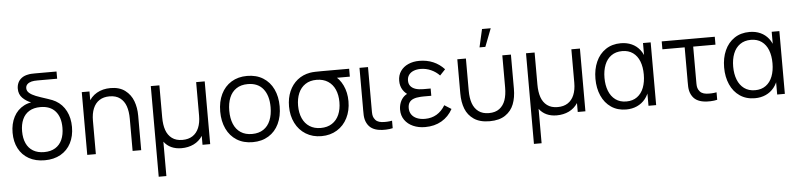

<svg xmlns="http://www.w3.org/2000/svg" viewBox="-53 -1093 6841 1646"><g transform="rotate(-5 3367.0 -270.0)"><path d="M40 -244.3Q40 -321.8 70.9 -381Q101.8 -440.2 159.7 -470.1Q217.5 -500 295.7 -491.7V-513.3Q375.2 -513.3 432.9 -480.2Q490.7 -447 521.2 -387.3Q551.7 -327.7 551.7 -250Q551.7 -171.5 520.9 -111.8Q490.2 -52 432.1 -18.8Q374 14.3 294.7 14.3Q216 14.3 158.6 -17.9Q101.2 -50.2 70.6 -108.6Q40 -167 40 -244.3ZM469.7 -251.3Q469.7 -341.7 425.2 -392.5Q380.7 -443.3 296 -443.3Q238.7 -443.3 199.8 -419.6Q160.8 -395.8 141.6 -352.2Q122.3 -308.7 122.3 -250Q122.3 -189.8 142.2 -146.3Q162 -102.8 200.9 -79.4Q239.8 -56 296 -56Q352.7 -56 391.6 -79.9Q430.5 -103.8 450.1 -147.7Q469.7 -191.5 469.7 -251.3ZM328.5 -456.7Q264 -473.3 221.6 -489.8Q179.2 -506.2 148.2 -537.2Q117.3 -568.3 117.3 -617Q117.3 -643.8 127.6 -667.1Q137.8 -690.3 160 -707.2Q182.2 -724 216 -730.3Q230 -733.5 244.8 -734.2Q259.7 -735 275.7 -735H461V-673H292Q276.2 -673 263.9 -671.9Q251.7 -670.8 241 -668.3Q217.3 -662.3 203.7 -649Q190 -635.7 190 -614.7Q190 -590.7 210.6 -573.2Q231.2 -555.7 265.4 -542.2Q299.7 -528.8 368 -507Q384 -501.5 396.3 -496.7L368 -445.3Q360.3 -448 349.8 -450.8Q339.2 -453.7 328.5 -456.7Z M894.8 -483.3Q843.2 -483.3 807.6 -460.2Q772 -437.2 753.6 -393.2Q735.2 -349.3 735.2 -288L683.2 -299.7Q683.2 -380.7 711.7 -437.9Q740.2 -495.2 791.1 -524.2Q842 -553.3 909.2 -553.3Q986.2 -553.3 1034.6 -516.5Q1083 -479.7 1104.2 -422.8Q1125.5 -366 1125.5 -297V0H1051.5V-275.7Q1051.5 -340 1035.7 -385.3Q1019.8 -430.7 984.9 -457Q950 -483.3 894.8 -483.3ZM661.2 -540H727.5V-407H735.2V0H661.2Z M1255.2 -540H1329.2V-264.3Q1329.2 -200 1345 -154.7Q1360.8 -109.3 1395.8 -83Q1430.7 -56.7 1485.8 -56.7Q1537.5 -56.7 1573.1 -79.8Q1608.7 -102.8 1627.1 -146.8Q1645.5 -190.7 1645.5 -252V-540H1719.2V0H1653.2V-76.7Q1623.7 -31.8 1576.8 -9.2Q1530 13.3 1471.5 13.3Q1422.5 13.3 1384.4 -4.3Q1346.3 -22 1321.2 -56V240H1255.2Z M1829 -270.7Q1829 -355.2 1860.1 -419.6Q1891.2 -484 1949.1 -519.5Q2007 -555 2084.7 -555Q2164.2 -555 2221.9 -519.1Q2279.7 -483.2 2310.2 -418.8Q2340.7 -354.5 2340.7 -270.7Q2340.7 -185.7 2309.9 -121.1Q2279.2 -56.5 2221.2 -20.8Q2163.3 15 2084.7 15Q2005.5 15 1947.8 -21.1Q1890.2 -57.2 1859.6 -121.9Q1829 -186.7 1829 -270.7ZM2262.7 -270.7Q2262.7 -370.5 2217.2 -427.6Q2171.7 -484.7 2084.7 -484.7Q2025.5 -484.7 1985.8 -457.8Q1946 -431 1926.5 -383Q1907 -335 1907 -270.7Q1907 -205 1927.2 -156.5Q1947.5 -108 1987.2 -81.7Q2027 -55.3 2084.7 -55.3Q2143.2 -55.3 2183.1 -82.1Q2223 -108.8 2242.8 -157.4Q2262.7 -206 2262.7 -270.7Z M2420.5 -263Q2420.5 -334.5 2445.3 -392.1Q2470.2 -449.7 2516.2 -486.8Q2562.2 -523.8 2624.8 -535Q2643.8 -538.3 2669.7 -539.2Q2695.5 -540 2729.5 -540H2962.2V-472H2800.2L2824.5 -493.3Q2874 -461.2 2903.1 -400.2Q2932.2 -339.2 2932.2 -263Q2932.2 -182.8 2900.4 -119.7Q2868.7 -56.5 2810.5 -20.8Q2752.3 15 2676.2 15Q2600 15 2541.9 -20.8Q2483.8 -56.5 2452.2 -119.8Q2420.5 -183 2420.5 -263ZM2854.2 -263Q2854.2 -324 2833.8 -370.5Q2813.3 -417 2773.2 -443.2Q2733 -469.3 2676.2 -469.7Q2618.5 -470 2578.5 -443.3Q2538.5 -416.7 2518.5 -369.7Q2498.5 -322.7 2498.5 -263Q2498.5 -200.3 2519.4 -153.5Q2540.3 -106.7 2580.3 -81Q2620.3 -55.3 2676.2 -55.3Q2733.2 -55.3 2773.2 -81.4Q2813.3 -107.5 2833.8 -154.3Q2854.2 -201.2 2854.2 -263Z M3069.2 -63.3Q3060.5 -80 3056.5 -97.4Q3052.5 -114.8 3051.7 -132.3Q3050.8 -149.8 3051 -180Q3051.2 -185.8 3051.2 -195.7V-540H3124.5V-198.3V-179.2Q3124 -148.5 3125.8 -132Q3127.5 -115.5 3135.5 -100.7Q3145.8 -81.8 3161.8 -72.3Q3177.8 -62.8 3200.5 -60.3Q3246.2 -56 3289.8 -64.3V0Q3264 6.5 3231.5 7.5Q3199 8.5 3173.8 4.7Q3137.8 -0.5 3111.7 -16.5Q3085.5 -32.5 3069.2 -63.3Z M3806.2 -120 3747.2 -157.3Q3717.3 -107.2 3673.4 -81.2Q3629.5 -55.3 3572.8 -55.3Q3533.3 -55.3 3503.7 -67.8Q3474 -80.2 3457.8 -103.5Q3441.5 -126.8 3441.5 -158.7Q3441.5 -188.5 3453.7 -207.1Q3465.8 -225.7 3489.8 -235.2Q3513.7 -244.8 3553.2 -247Q3569.3 -247.7 3579.5 -247.7H3643.5V-310.3H3580.2Q3541 -310.3 3513.7 -319.3Q3486.3 -328.3 3471.1 -347.1Q3455.8 -365.8 3455.8 -394.3Q3455.8 -424.2 3471.2 -444.6Q3486.7 -465 3512.9 -475Q3539.2 -485 3571.8 -485Q3618.3 -485 3661.1 -465.8Q3703.8 -446.7 3734.2 -414.3L3781.2 -464Q3740.3 -508.7 3686.2 -531.8Q3632 -555 3566.5 -555Q3514 -555 3471.8 -536.3Q3429.5 -517.7 3405 -482.3Q3380.5 -447 3380.5 -399.3Q3380.5 -353.8 3402.2 -320.1Q3424 -286.3 3465.2 -264.3L3469.5 -292Q3435.5 -285.7 3412.4 -264.5Q3389.3 -243.3 3377.9 -213.5Q3366.5 -183.7 3366.5 -151.3Q3366.5 -101 3392.9 -63.3Q3419.3 -25.7 3465.3 -5.3Q3511.3 15 3568.5 15Q3649.2 15 3710.1 -20.2Q3771 -55.5 3806.2 -120Z M3893 -540H3967V-264.3Q3967 -200 3982.8 -154.7Q3998.7 -109.3 4033.6 -83Q4068.5 -56.7 4123.7 -56.7Q4178.8 -56.7 4213.8 -83Q4248.7 -109.3 4264.5 -154.7Q4280.3 -200 4280.3 -264.3V-540H4354.3V-246.3Q4354.3 -170.8 4332.2 -113.8Q4310.2 -56.8 4258.8 -21.8Q4207.3 13.3 4123.7 13.3Q4040 13.3 3988.6 -21.8Q3937.2 -56.8 3915.1 -113.8Q3893 -170.8 3893 -246.3ZM4091.5 -625H4141.8L4201.5 -780H4126.7Z M4484.2 -540H4558.2V-264.3Q4558.2 -200 4574 -154.7Q4589.8 -109.3 4624.8 -83Q4659.7 -56.7 4714.8 -56.7Q4766.5 -56.7 4802.1 -79.8Q4837.7 -102.8 4856.1 -146.8Q4874.5 -190.7 4874.5 -252V-540H4948.2V0H4882.2V-76.7Q4852.7 -31.8 4805.8 -9.2Q4759 13.3 4700.5 13.3Q4651.5 13.3 4613.4 -4.3Q4575.3 -22 4550.2 -56V240H4484.2Z M5058 -270Q5058 -351.7 5086.8 -416.3Q5115.5 -481 5170.4 -518Q5225.3 -555 5300.7 -555Q5352.5 -555 5394.2 -536.2Q5435.8 -517.3 5463.9 -481.8Q5492 -446.2 5504.3 -397.3L5491 -371V-540H5557V0H5491V-170.7L5504.3 -144.3Q5492 -95 5463.2 -59.1Q5434.5 -23.2 5392.3 -4.1Q5350.2 15 5298.7 15Q5224 15 5169.6 -22.1Q5115.2 -59.2 5086.6 -123.9Q5058 -188.7 5058 -270ZM5474.3 -270.7Q5474.3 -335.2 5455.6 -383.7Q5436.8 -432.2 5399.2 -459.4Q5361.5 -486.7 5306.7 -486.7Q5251.5 -486.7 5213.1 -459.4Q5174.7 -432.2 5155.3 -383.2Q5136 -334.3 5136 -270.3Q5136 -207.8 5155.1 -158.8Q5174.2 -109.7 5212.4 -81.5Q5250.7 -53.3 5306 -53.3Q5361.2 -53.3 5398.9 -81.1Q5436.7 -108.8 5455.5 -157.8Q5474.3 -206.8 5474.3 -270.7Z M5861.7 -63.3Q5853 -80 5849 -97.4Q5845 -114.8 5844.2 -132.3Q5843.3 -149.8 5843.5 -180Q5843.7 -185.8 5843.7 -195.7V-472H5652V-540H6108.7V-472H5917V-198.3V-179.2Q5916.5 -148.5 5918.2 -132Q5920 -115.5 5928 -100.7Q5938.3 -81.8 5954.3 -72.3Q5970.3 -62.8 5993 -60.3Q6038.7 -56 6082.3 -64.3V0Q6056.5 6.5 6024 7.5Q5991.5 8.5 5966.3 4.7Q5930.3 -0.5 5904.2 -16.5Q5878 -32.5 5861.7 -63.3Z M6165.5 -270Q6165.5 -351.7 6194.2 -416.3Q6223 -481 6277.9 -518Q6332.8 -555 6408.2 -555Q6460 -555 6501.7 -536.2Q6543.3 -517.3 6571.4 -481.8Q6599.5 -446.2 6611.8 -397.3L6598.5 -371V-540H6664.5V0H6598.5V-170.7L6611.8 -144.3Q6599.5 -95 6570.8 -59.1Q6542 -23.2 6499.8 -4.1Q6457.7 15 6406.2 15Q6331.5 15 6277.1 -22.1Q6222.7 -59.2 6194.1 -123.9Q6165.5 -188.7 6165.5 -270ZM6581.8 -270.7Q6581.8 -335.2 6563.1 -383.7Q6544.3 -432.2 6506.7 -459.4Q6469 -486.7 6414.2 -486.7Q6359 -486.7 6320.6 -459.4Q6282.2 -432.2 6262.8 -383.2Q6243.5 -334.3 6243.5 -270.3Q6243.5 -207.8 6262.6 -158.8Q6281.7 -109.7 6319.9 -81.5Q6358.2 -53.3 6413.5 -53.3Q6468.7 -53.3 6506.4 -81.1Q6544.2 -108.8 6563 -157.8Q6581.8 -206.8 6581.8 -270.7Z"/></g></svg>

Font: Tap Sans
Style: Regular
Weight: 400
Designer: Tap Payments
Foundry: Tap Payments
Version: Version 1.001;Glyphs 3.1.2 (3151)